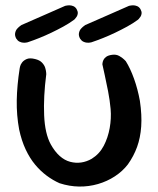

<svg xmlns="http://www.w3.org/2000/svg" viewBox="-20 -699 595 722"><path d="M204 -10Q179 -21 155.5 -38.5Q132 -56 112 -80Q92 -104 76.5 -137Q61 -170 52 -212Q42 -266 43 -322Q44 -378 54 -442Q54 -442 55.5 -449Q57 -456 63 -464Q69 -472 80.5 -477Q92 -482 112 -477Q129 -473 138 -463.5Q147 -454 150 -444Q153 -434 153.5 -427Q154 -420 154 -420Q143 -335 146 -265.5Q149 -196 171 -156Q186 -129 204.5 -112.5Q223 -96 244 -90.5Q265 -85 285.5 -88Q306 -91 325 -102Q354 -120 370 -150.5Q386 -181 392.5 -217.5Q399 -254 396 -289Q393 -322 386.5 -355.5Q380 -389 374 -416Q368 -443 365 -457Q365 -457 365.5 -462Q366 -467 369 -473.5Q372 -480 379.5 -485.5Q387 -491 402 -493Q417 -495 428.5 -488.5Q440 -482 446.5 -475.5Q453 -469 453 -469Q470 -442 484 -403Q498 -364 506 -320Q514 -266 511 -223.5Q508 -181 495.5 -146.5Q483 -112 461 -81Q441 -55 412 -36Q383 -17 348.5 -7Q314 3 277.5 2.5Q241 2 204 -10ZM84 -540Q84 -540 79 -539Q74 -538 67 -538.5Q60 -539 53 -542.5Q46 -546 41 -554Q35 -565 37 -575Q39 -585 45 -591.5Q51 -598 56 -601.5Q61 -605 61 -605Q110 -627 150 -644Q190 -661 225 -677Q225 -677 230 -678Q235 -679 241.5 -679Q248 -679 255.5 -676Q263 -673 268 -665Q273 -656 272.5 -649Q272 -642 268.5 -636.5Q265 -631 262 -628Q259 -625 259 -625Q240 -611 218 -599Q196 -587 173 -576Q150 -565 127.5 -556Q105 -547 84 -540ZM324 -540Q324 -540 319 -539Q314 -538 307 -538.5Q300 -539 293 -542.5Q286 -546 281 -554Q275 -565 277 -575Q279 -585 285 -591.5Q291 -598 296 -601.5Q301 -605 301 -605Q350 -627 390 -644Q430 -661 465 -677Q465 -677 470 -678Q475 -679 481.5 -679Q488 -679 495.5 -676Q503 -673 508 -665Q513 -656 512.5 -649Q512 -642 508.5 -636.5Q505 -631 502 -628Q499 -625 499 -625Q480 -611 458 -599Q436 -587 413 -576Q390 -565 367.5 -556Q345 -547 324 -540Z"/></svg>

Font: Sour Gummy
Style: Regular
Weight: 400
Designer: Stefie Justprince
Foundry: Eifetstype
Version: Version 1.000